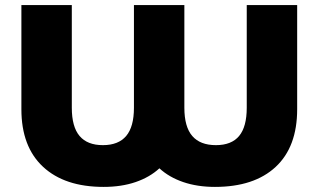

<svg xmlns="http://www.w3.org/2000/svg" viewBox="-20 -720 1252 754"><path d="M1147 -700V-291Q1147 -143 1062.5 -64.5Q978 14 824 14Q755 14 699.5 -5Q644 -24 606 -59Q568 -24 512.5 -5Q457 14 387 14Q234 14 149 -65Q64 -144 64 -291V-700H262V-297Q262 -222 292.5 -186Q323 -150 384 -150Q445 -150 475.5 -186Q506 -222 506 -297V-700H704V-297Q704 -222 735 -186Q766 -150 828 -150Q889 -150 919 -186Q949 -222 949 -297V-700Z"/></svg>

Font: Montserrat Alternates ExtraBold
Style: Regular
Weight: 800
Designer: Julieta Ulanovsky
Foundry: Julieta Ulanovsky
Version: Version 7.200